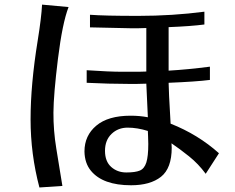

<svg xmlns="http://www.w3.org/2000/svg" viewBox="-20 -788 1040 849"><path d="M146.5 -607.4Q163.1 -710 166 -767.6L283.2 -756.8Q255.9 -686.5 236.3 -528.3Q216.8 -370.1 216.3 -290.5Q215.8 -210.9 229 -130.9Q242.2 -50.8 255.9 34.2L154.3 41Q115.2 -106.4 115.2 -260.3Q115.2 -414.1 146.5 -607.4ZM353.5 -118.2Q353.5 -188.5 405.8 -232.4Q458 -276.4 557.6 -276.4Q597.7 -276.4 633.8 -269.5Q633.8 -277.3 627 -418Q608.4 -417 587.9 -417H544.9Q462.9 -417 363.3 -421.9V-477.5Q463.9 -470.7 519.5 -470.7H593.8Q611.3 -470.7 627 -471.7V-664.1Q610.4 -663.1 592.8 -663.1H555.7Q529.3 -663.1 377.9 -667V-722.7Q441.4 -717.8 591.8 -717.8Q742.2 -717.8 883.8 -736.3V-679.7Q824.2 -671.9 725.6 -668V-475.6Q809.6 -480.5 908.2 -493.2V-434.6Q847.7 -426.8 725.6 -421.9Q725.6 -390.6 734.4 -241.2Q855.5 -193.4 948.2 -110.4L889.6 -19.5Q857.4 -63.5 815.9 -96.7Q774.4 -129.9 738.3 -154.3L739.3 -134.8Q739.3 -43.9 691.9 -6.3Q644.5 31.2 559.6 31.2Q434.6 31.2 381.8 -33.2Q354.5 -66.4 353.5 -118.2ZM635.7 -151.4 634.8 -184.6 633.8 -209Q586.9 -223.6 544.4 -223.6Q502 -223.6 473.1 -195.8Q444.3 -168 444.3 -121.1Q444.3 -74.2 471.7 -49.8Q499 -25.4 538.6 -25.4Q578.1 -25.4 598.1 -33.7Q618.2 -42 627 -69.3Q635.7 -96.7 635.7 -151.4Z"/></svg>

Font: GenEi LateGo v2
Style: Medium
Weight: 500
Designer: o_tamon (Modified)
Foundry: o_tamon / Adobe Systems Incorporated / FONT 910 / Philipp H. Poll
Version: Version 2.1;Original Version 1.004